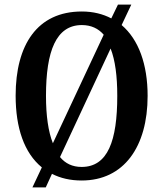

<svg xmlns="http://www.w3.org/2000/svg" viewBox="-20 -775 710 835"><path d="M162 -47 121 40H179L206 -19C243 0 286 10 335 10C519 10 622 -137 622 -358C622 -495 583 -603 509 -666L551 -755H493L464 -695C428 -714 385 -725 336 -725C142 -725 48 -580 48 -359C48 -219 85 -110 162 -47ZM431 -624 210 -152C190 -202 180 -272 180 -358C180 -553 224 -666 336 -666C376 -666 408 -651 431 -624ZM335 -49C295 -49 264 -64 241 -92L461 -564C481 -513 490 -444 490 -358C490 -163 449 -49 335 -49Z"/></svg>

Font: Noto Serif Tamil Condensed SemiBold
Style: Regular
Weight: 600
Width: 3
Designer: Indian Type Foundry, Tom Grace, and the Monotype Design Team
Foundry: Monotype Imaging Inc.
Version: Version 2.004